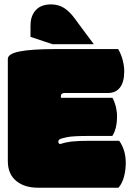

<svg xmlns="http://www.w3.org/2000/svg" viewBox="-20 -853 592 873"><path d="M235.4 -629.9Q123 -629.9 69.3 -619.1Q15.6 -608.4 15.6 -585V-120.6Q15.6 -60.1 55.7 -28.8Q92.3 0.5 152.8 0.5H518.6Q535.2 -18.1 543.5 -48.3Q551.8 -78.6 551.8 -111.8Q551.8 -170.9 522 -212.9H384.8Q341.8 -212.9 305.2 -209.5Q277.3 -206.1 252 -197.8Q245.1 -201.7 245.1 -208.5Q245.1 -215.3 251.5 -219.7Q257.8 -223.6 284.2 -229.2Q310.5 -234.9 384.8 -234.9H490.7Q512.2 -267.6 512.2 -325.7Q512.2 -345.2 506.3 -370.1Q500 -393.1 491.2 -408.2H257.8Q256.8 -409.2 256.8 -412.1V-416Q256.8 -430.2 274.9 -430.2H471.7Q506.3 -430.2 525.6 -455.1Q544.9 -480 544.9 -529.3Q544.9 -551.3 538.1 -578.9Q531.2 -606.4 517.1 -629.9ZM211.9 -833Q162.6 -833 138.7 -802.2Q118.7 -776.9 118.7 -736.8V-685.5L218.8 -651.9H406.7Q402.8 -657.2 396.5 -665.5Q390.1 -673.8 381.6 -685.5Q373 -697.3 366 -706.3Q358.9 -715.3 341.1 -740Q323.2 -764.6 322.3 -765.6Q296.9 -800.8 271.2 -816.9Q245.6 -833 211.9 -833Z"/></svg>

Font: Friends & Family
Style: Regular
Weight: 400
Designer: Sarang Kulkarni, Maithili Shingre, Noopur Datye
Foundry: Ek Type
Version: Version 1.000;hotconv 1.0.117;makeotfexe 2.5.65602